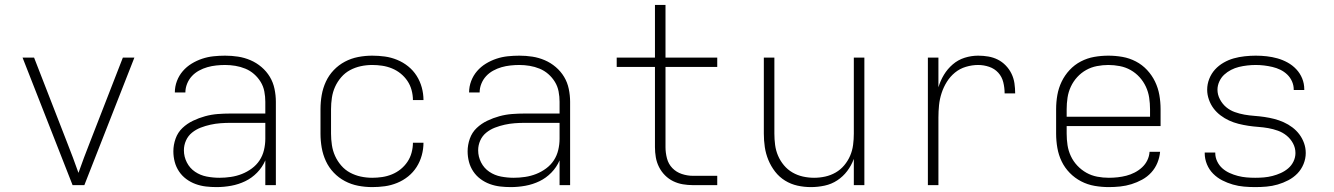

<svg xmlns="http://www.w3.org/2000/svg" viewBox="-20 -755 5440 783"><path d="M276 0 72 -520H119L254 -173Q266 -143 277.5 -112Q289 -81 300 -50Q311 -81 322.5 -112Q334 -143 346 -173L481 -520H528L324 0Z M863 8Q841 8 819.5 5.5Q798 3 777.5 -4.5Q757 -12 739.5 -25Q722 -38 710 -56Q698 -74 692.5 -95Q687 -116 687 -138Q687 -164 696 -189.5Q705 -215 724 -233Q743 -251 767 -262.5Q791 -274 816.5 -281Q842 -288 868 -290Q894 -292 920 -292H1062V-340Q1062 -361 1058 -382Q1054 -403 1043 -421Q1032 -439 1016 -453Q1000 -467 980.5 -475Q961 -483 940 -486.5Q919 -490 898 -490Q880 -490 861.5 -488Q843 -486 825.5 -481Q808 -476 791.5 -467Q775 -458 762.5 -444.5Q750 -431 743 -413.5Q736 -396 736 -378H693Q693 -402 701.5 -424.5Q710 -447 725.5 -465Q741 -483 761.5 -495.5Q782 -508 804.5 -515.5Q827 -523 850.5 -525.5Q874 -528 898 -528Q925 -528 951 -524Q977 -520 1001.5 -509.5Q1026 -499 1046.5 -481.5Q1067 -464 1080.5 -441.5Q1094 -419 1099.5 -392.5Q1105 -366 1105 -340V0H1062V-101Q1050 -73 1028.5 -51Q1007 -29 980 -16Q953 -3 923 2.5Q893 8 863 8ZM875 -30Q898 -30 921.5 -33.5Q945 -37 966.5 -45.5Q988 -54 1007 -68Q1026 -82 1038.5 -101Q1051 -120 1056.5 -143Q1062 -166 1062 -189V-254H920Q900 -254 879.5 -252.5Q859 -251 838.5 -246.5Q818 -242 798.5 -234.5Q779 -227 763 -214Q747 -201 738.5 -182Q730 -163 730 -142Q730 -116 742 -92.5Q754 -69 775.5 -54.5Q797 -40 823 -35Q849 -30 875 -30Z M1498 8Q1469 8 1440.5 2.5Q1412 -3 1386.5 -16.5Q1361 -30 1341 -51Q1321 -72 1309 -98Q1297 -124 1292 -152.5Q1287 -181 1287 -210V-310Q1287 -339 1292 -367.5Q1297 -396 1309 -422Q1321 -448 1341 -469Q1361 -490 1386.5 -503.5Q1412 -517 1440.5 -522.5Q1469 -528 1498 -528Q1524 -528 1549.5 -524.5Q1575 -521 1599.5 -511Q1624 -501 1644.5 -484.5Q1665 -468 1679 -446Q1693 -424 1700 -398.5Q1707 -373 1707 -347H1664Q1664 -367 1658.5 -387.5Q1653 -408 1641.5 -425Q1630 -442 1614 -455Q1598 -468 1578.5 -476Q1559 -484 1538.5 -487Q1518 -490 1498 -490Q1474 -490 1451 -485Q1428 -480 1407.5 -469Q1387 -458 1371.5 -440Q1356 -422 1346.5 -401Q1337 -380 1333.5 -356.5Q1330 -333 1330 -310V-210Q1330 -187 1333.5 -163.5Q1337 -140 1346.5 -119Q1356 -98 1371.5 -80Q1387 -62 1407.5 -51Q1428 -40 1451 -35Q1474 -30 1498 -30Q1518 -30 1538.5 -33Q1559 -36 1578.5 -44Q1598 -52 1614 -65Q1630 -78 1641.5 -95Q1653 -112 1658.5 -132.5Q1664 -153 1664 -173H1707Q1707 -147 1700 -121.5Q1693 -96 1679 -74Q1665 -52 1644.5 -35.5Q1624 -19 1599.5 -9Q1575 1 1549.5 4.5Q1524 8 1498 8Z M2063 8Q2041 8 2019.5 5.5Q1998 3 1977.5 -4.5Q1957 -12 1939.5 -25Q1922 -38 1910 -56Q1898 -74 1892.5 -95Q1887 -116 1887 -138Q1887 -164 1896 -189.5Q1905 -215 1924 -233Q1943 -251 1967 -262.5Q1991 -274 2016.5 -281Q2042 -288 2068 -290Q2094 -292 2120 -292H2262V-340Q2262 -361 2258 -382Q2254 -403 2243 -421Q2232 -439 2216 -453Q2200 -467 2180.5 -475Q2161 -483 2140 -486.5Q2119 -490 2098 -490Q2080 -490 2061.5 -488Q2043 -486 2025.5 -481Q2008 -476 1991.5 -467Q1975 -458 1962.5 -444.5Q1950 -431 1943 -413.5Q1936 -396 1936 -378H1893Q1893 -402 1901.5 -424.5Q1910 -447 1925.5 -465Q1941 -483 1961.5 -495.5Q1982 -508 2004.5 -515.5Q2027 -523 2050.5 -525.5Q2074 -528 2098 -528Q2125 -528 2151 -524Q2177 -520 2201.5 -509.5Q2226 -499 2246.5 -481.5Q2267 -464 2280.5 -441.5Q2294 -419 2299.5 -392.5Q2305 -366 2305 -340V0H2262V-101Q2250 -73 2228.5 -51Q2207 -29 2180 -16Q2153 -3 2123 2.5Q2093 8 2063 8ZM2075 -30Q2098 -30 2121.5 -33.5Q2145 -37 2166.5 -45.5Q2188 -54 2207 -68Q2226 -82 2238.5 -101Q2251 -120 2256.5 -143Q2262 -166 2262 -189V-254H2120Q2100 -254 2079.5 -252.5Q2059 -251 2038.5 -246.5Q2018 -242 1998.5 -234.5Q1979 -227 1963 -214Q1947 -201 1938.5 -182Q1930 -163 1930 -142Q1930 -116 1942 -92.5Q1954 -69 1975.5 -54.5Q1997 -40 2023 -35Q2049 -30 2075 -30Z M2806 0Q2785 0 2764.5 -3.5Q2744 -7 2725.5 -16Q2707 -25 2692 -40Q2677 -55 2667.5 -74Q2658 -93 2654.5 -113.5Q2651 -134 2651 -155V-482H2495V-520H2651V-735H2694V-520H2905V-482H2694V-155Q2694 -132 2700 -109Q2706 -86 2722 -69.5Q2738 -53 2760.5 -45.5Q2783 -38 2806 -38H2905V0Z M3287 8Q3259 8 3232 2Q3205 -4 3181.5 -18.5Q3158 -33 3141 -55Q3124 -77 3113.5 -102.5Q3103 -128 3099 -155Q3095 -182 3095 -210V-520H3138V-210Q3138 -187 3141 -164Q3144 -141 3153 -120Q3162 -99 3177 -81Q3192 -63 3212 -51.5Q3232 -40 3254.5 -35Q3277 -30 3300 -30Q3323 -30 3345.5 -35Q3368 -40 3388 -51.5Q3408 -63 3423 -81Q3438 -99 3447 -120Q3456 -141 3459 -164Q3462 -187 3462 -210V-520H3505V0H3462V-107Q3452 -80 3435 -57.5Q3418 -35 3394.5 -19.5Q3371 -4 3343 2Q3315 8 3287 8Z M3764 0V-520H3807V-399Q3815 -426 3829.5 -450Q3844 -474 3865.5 -492.5Q3887 -511 3914 -519.5Q3941 -528 3969 -528Q3990 -528 4010.5 -524.5Q4031 -521 4049 -512Q4067 -503 4081.5 -488Q4096 -473 4105 -454.5Q4114 -436 4117 -415.5Q4120 -395 4120 -374H4077Q4077 -397 4071.5 -419.5Q4066 -442 4051 -458.5Q4036 -475 4014 -482.5Q3992 -490 3969 -490Q3944 -490 3919 -482.5Q3894 -475 3874.5 -459Q3855 -443 3841.5 -421.5Q3828 -400 3820 -375.5Q3812 -351 3809.5 -326Q3807 -301 3807 -276V0Z M4502 8Q4473 8 4444 3Q4415 -2 4389 -15.5Q4363 -29 4342.5 -50Q4322 -71 4309.5 -97Q4297 -123 4292 -152Q4287 -181 4287 -210V-310Q4287 -339 4292 -367.5Q4297 -396 4309.5 -422Q4322 -448 4342 -469.5Q4362 -491 4388 -504.5Q4414 -518 4442.5 -523Q4471 -528 4500 -528Q4529 -528 4557.5 -523Q4586 -518 4612 -504.5Q4638 -491 4658 -469.5Q4678 -448 4690.5 -422Q4703 -396 4708 -367.5Q4713 -339 4713 -310V-241H4330V-210Q4330 -186 4333.5 -163Q4337 -140 4347 -118.5Q4357 -97 4373.5 -79.5Q4390 -62 4410.5 -50.5Q4431 -39 4454.5 -34.5Q4478 -30 4502 -30Q4520 -30 4538 -32Q4556 -34 4573.5 -38.5Q4591 -43 4607.5 -51.5Q4624 -60 4637.5 -72.5Q4651 -85 4659 -101.5Q4667 -118 4668 -136H4711Q4709 -113 4700 -91Q4691 -69 4675 -51.5Q4659 -34 4638 -22.5Q4617 -11 4594.5 -4Q4572 3 4548.5 5.5Q4525 8 4502 8ZM4330 -279H4670V-310Q4670 -333 4666.5 -356.5Q4663 -380 4653 -401.5Q4643 -423 4627 -440.5Q4611 -458 4590.5 -469.5Q4570 -481 4546.5 -485.5Q4523 -490 4500 -490Q4477 -490 4453.5 -485.5Q4430 -481 4409.5 -469.5Q4389 -458 4373 -440.5Q4357 -423 4347 -401.5Q4337 -380 4333.5 -356.5Q4330 -333 4330 -310Z M5099 8Q5076 8 5053 6Q5030 4 5007.5 -2.5Q4985 -9 4964.5 -19.5Q4944 -30 4927.5 -46.5Q4911 -63 4902 -85Q4893 -107 4893 -130Q4893 -130 4893 -131Q4893 -132 4893 -133H4936Q4936 -132 4936 -131.5Q4936 -131 4936 -131Q4936 -113 4944 -96.5Q4952 -80 4965 -68.5Q4978 -57 4994.5 -49.5Q5011 -42 5028.5 -37.5Q5046 -33 5063.5 -31.5Q5081 -30 5099 -30Q5117 -30 5134.5 -31.5Q5152 -33 5169.5 -37.5Q5187 -42 5203.5 -49.5Q5220 -57 5233.5 -68.5Q5247 -80 5255 -96.5Q5263 -113 5263 -131Q5263 -152 5253 -170.5Q5243 -189 5227 -202Q5211 -215 5191.5 -222Q5172 -229 5152 -232.5Q5132 -236 5111.5 -237.5Q5091 -239 5071 -242Q5051 -245 5031 -250Q5011 -255 4992.5 -263.5Q4974 -272 4957.5 -284.5Q4941 -297 4929 -313Q4917 -329 4910 -349Q4903 -369 4903 -389Q4903 -412 4911.5 -433.5Q4920 -455 4935 -471.5Q4950 -488 4970 -499.5Q4990 -511 5011.5 -517Q5033 -523 5056 -525.5Q5079 -528 5101 -528Q5124 -528 5146 -525.5Q5168 -523 5189.5 -517Q5211 -511 5231 -500Q5251 -489 5266.5 -472.5Q5282 -456 5290.5 -435Q5299 -414 5299 -391Q5299 -391 5299 -390Q5299 -389 5299 -388H5256Q5256 -389 5256 -389.5Q5256 -390 5256 -390Q5256 -407 5249 -423Q5242 -439 5229.5 -451Q5217 -463 5201.5 -470.5Q5186 -478 5169 -482Q5152 -486 5135 -488Q5118 -490 5101 -490Q5084 -490 5066.5 -488Q5049 -486 5032.5 -482Q5016 -478 5000.5 -470Q4985 -462 4972.5 -450.5Q4960 -439 4952.5 -422.5Q4945 -406 4945 -389Q4945 -369 4955 -350Q4965 -331 4980.5 -318Q4996 -305 5015.5 -298Q5035 -291 5055 -287.5Q5075 -284 5095.5 -282.5Q5116 -281 5136.5 -278Q5157 -275 5176.5 -270Q5196 -265 5215 -256.5Q5234 -248 5250.5 -235.5Q5267 -223 5279 -207Q5291 -191 5298 -171.5Q5305 -152 5305 -131Q5305 -108 5296 -86Q5287 -64 5271 -47.5Q5255 -31 5234 -20Q5213 -9 5190.5 -2.5Q5168 4 5145 6Q5122 8 5099 8Z"/></svg>

Font: Iosevka SS04 XLt Ex
Style: Regular
Weight: 200
Width: 7
Monospace: yes
Designer: Belleve Invis
Foundry: Belleve Invis
Version: Version 19.0.0; ttfautohint (v1.8.4)